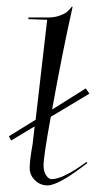

<svg xmlns="http://www.w3.org/2000/svg" viewBox="-20 -558 291 582"><path d="M240 -290 251 -274 134 -204Q112 -84 112 -56Q112 -39 119.5 -27Q127 -15 137 -15Q171 -15 242 -67L245 -64Q158 4 124 4Q102 4 86 -11.5Q70 -27 70 -49Q70 -72 79 -122L85 -175L14 -132L7 -145L88 -195L123 -498L66 -500V-505H125Q145 -505 160.5 -510.5Q176 -516 182.5 -521.5Q189 -527 198 -538L200 -537Q168 -394 138 -226Z"/></svg>

Font: Kleymissky
Style: Regular
Weight: 500
Italic angle: -8°
Designer: gluk
Foundry: gluk
Version: Version 0.283